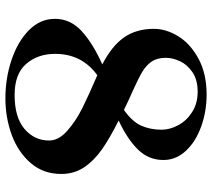

<svg xmlns="http://www.w3.org/2000/svg" viewBox="-58 -734 804 729"><g transform="rotate(90 344.5 -369.0)"><path d="M640 -199Q640 -131 598.5 -83Q557 -35 491.5 -11Q426 13 353 13Q276 13 206.5 -10.5Q137 -34 94 -76.5Q51 -119 51 -175Q51 -233 96.5 -275.5Q142 -318 224 -355Q154 -391 121.5 -437.5Q89 -484 89 -551Q89 -597 117 -643Q145 -689 202 -720Q259 -751 339 -751Q402 -751 459.5 -730.5Q517 -710 552 -672.5Q587 -635 587 -587Q587 -531 547.5 -490.5Q508 -450 437 -417Q505 -383 547.5 -353Q590 -323 615 -285.5Q640 -248 640 -199ZM199 -596Q199 -563 213.5 -542Q228 -521 252.5 -506.5Q277 -492 328 -469Q350 -460 397 -437Q442 -469 457 -503.5Q472 -538 472 -580Q472 -611 455 -643Q438 -675 405 -696Q372 -717 328 -717Q283 -717 254 -697.5Q225 -678 212 -650Q199 -622 199 -596ZM513 -153Q513 -189 476.5 -221.5Q440 -254 390 -279Q340 -304 265 -336Q184 -277 184 -176Q184 -110 222 -66Q260 -22 340 -22Q425 -22 469 -59.5Q513 -97 513 -153Z"/></g></svg>

Font: Shippori Mincho ExtraBold
Style: Regular
Weight: 800
Designer: FONTDASU
Foundry: FONTDASU / Google Inc. / but / Adobe
Version: Version 3.110; ttfautohint (v1.8.3)